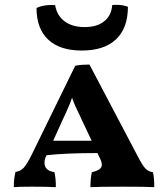

<svg xmlns="http://www.w3.org/2000/svg" viewBox="-20 -772 695 794"><path d="M618 2Q588 0 492 0Q383 0 354 2Q354 -36 360 -60Q381 -65 391 -72Q401 -79 401 -91Q401 -102 394 -116L383 -139Q250 -139 172 -130L171 -127Q164 -113 164 -99Q164 -66 205 -60Q211 -36 211 2Q173 0 115 0Q54 0 37 2Q37 -32 44 -61Q65 -64 78 -78Q91 -92 112 -134L291 -500Q305 -503 319 -504Q333 -505 350 -505L550 -125Q570 -86 582.5 -74Q595 -62 612 -60Q618 -42 618 2ZM359 -190 316 -281 307 -301Q288 -338 278 -368Q271 -346 252 -304L242 -283L200 -190ZM318 -563Q227 -563 179 -608.5Q131 -654 131 -739Q163 -754 208 -751Q215 -708 247 -684Q279 -660 330 -660Q381 -660 411 -684Q441 -708 444 -751Q450 -752 463 -752Q488 -752 509 -744Q509 -656 460 -609.5Q411 -563 318 -563Z"/></svg>

Font: Vollkorn SC
Style: Bold
Weight: 700
Designer: Friedrich Althausen
Foundry: Friedrich Althausen
Version: Version 4.015